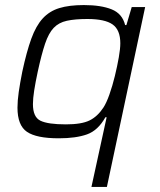

<svg xmlns="http://www.w3.org/2000/svg" viewBox="-20 -538 633 758"><path d="M341 200 401 -75H396Q367 -23 323.5 -7.5Q280 8 212 8Q124 8 86.5 -17.5Q49 -43 49 -113Q49 -140 54 -175Q59 -210 68 -255Q85 -334 103.5 -385Q122 -436 148.5 -465Q175 -494 214 -506Q253 -518 311 -518Q379 -518 421 -501Q463 -484 474 -439H479L500 -510H553L402 200ZM240 -47Q302 -47 333.5 -62.5Q365 -78 388 -113Q400 -131 412 -165Q424 -199 433.5 -238Q443 -277 449 -311.5Q455 -346 455 -367Q455 -420 424.5 -441.5Q394 -463 325 -463Q276 -463 244 -456Q212 -449 192 -428Q172 -407 158 -365.5Q144 -324 129 -255Q120 -213 115 -181Q110 -149 110 -127Q110 -76 139.5 -61.5Q169 -47 240 -47Z"/></svg>

Font: Saira Light
Style: Italic
Weight: 300
Italic angle: -12°
Designer: Hector Gatti with collaboration of the Omnibus-Type team
Foundry: Omnibus-Type
Version: Version 1.100; ttfautohint (v1.8.3)